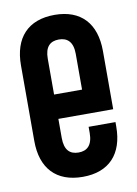

<svg xmlns="http://www.w3.org/2000/svg" viewBox="-71 -617 484 676"><g transform="rotate(-10 171.0 -279.5)"><path d="M317 -206V-414C317 -513 265 -569 171 -569C76 -569 24 -513 24 -414V-144C24 -46 76 10 171 10C265 10 317 -46 317 -144V-160H221V-138C221 -94 201 -77 171 -77C140 -77 121 -94 121 -138V-206ZM121 -293V-421C121 -464 140 -481 171 -481C201 -481 221 -464 221 -421V-293Z"/></g></svg>

Font: Modon Arabic
Style: Bold
Weight: 700
Designer: Ahmedzaza
Foundry: Ahmedzaza
Version: Version 2.010